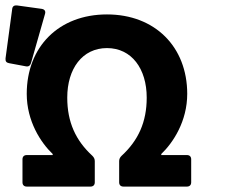

<svg xmlns="http://www.w3.org/2000/svg" viewBox="-39 -688 859 708"><path d="M5.9 -654.3 -18.6 -472.7C-19.5 -461.9 -15.6 -457 -5.9 -455.1L56.6 -443.4C66.4 -441.4 72.3 -446.3 75.2 -455.1L127 -636.7C129.9 -646.5 126 -653.3 115.2 -655.3L23.4 -668C13.7 -668.9 6.8 -665 5.9 -654.3ZM43.9 -100.6V-15.6C43.9 -5.9 49.8 0 59.6 0H294.9C304.7 0 310.5 -5.9 310.5 -15.6V-93.8C310.5 -101.6 307.6 -107.4 301.8 -113.3C240.2 -169.9 209 -237.3 209 -328.1C209 -434.6 264.6 -510.7 355.5 -510.7C446.3 -510.7 502 -434.6 502 -328.1C502 -237.3 470.7 -169.9 409.2 -113.3C403.3 -107.4 400.4 -101.6 400.4 -93.8V-15.6C400.4 -5.9 406.2 0 416 0H650.4C660.2 0 666 -5.9 666 -15.6V-100.6C666 -110.4 660.2 -116.2 650.4 -116.2H555.7V-120.1C599.6 -162.1 651.4 -241.2 651.4 -341.8C651.4 -515.6 532.2 -634.8 355.5 -634.8C177.7 -634.8 59.6 -515.6 59.6 -341.8C59.6 -241.2 111.3 -162.1 155.3 -120.1V-116.2H59.6C49.8 -116.2 43.9 -110.4 43.9 -100.6Z"/></svg>

Font: Ed Sans Neue
Style: Bold
Weight: 700
Designer: Stephen Hutchings
Version: Version 1.004;PS 001.004;hotconv 1.0.88;makeotf.lib2.5.64775